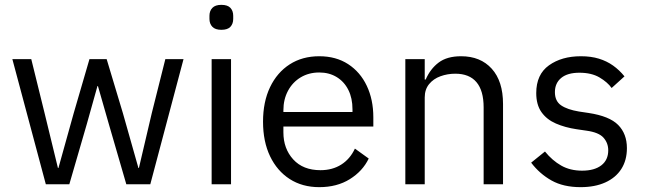

<svg xmlns="http://www.w3.org/2000/svg" viewBox="-20 -760 2662 792"><path d="M169 0 31 -516H109L164 -293L219 -67H221L284 -293L349 -516H420L487 -293L551 -67H553L606 -293L662 -516H737L600 0H501L429 -248L384 -405H382L338 -248L266 0Z M893 -637Q868 -637 856 -649.5Q844 -662 844 -682V-695Q844 -715 856 -727.5Q868 -740 893 -740Q919 -740 930.5 -727.5Q942 -715 942 -695V-682Q942 -662 930.5 -649.5Q919 -637 893 -637ZM853 0V-516H933V0Z M1297 12Q1227 12 1175 -21.5Q1123 -55 1094 -115.5Q1065 -176 1065 -258Q1065 -340 1094 -400.5Q1123 -461 1175 -494.5Q1227 -528 1297 -528Q1366 -528 1416 -495.5Q1466 -463 1493 -406Q1520 -349 1520 -276V-238H1149V-214Q1149 -147 1189.5 -102.5Q1230 -58 1302 -58Q1351 -58 1387.5 -81Q1424 -104 1444 -147L1501 -106Q1476 -54 1423 -21Q1370 12 1297 12ZM1297 -461Q1254 -461 1220.5 -441Q1187 -421 1168 -385.5Q1149 -350 1149 -305V-298H1434V-309Q1434 -355 1417 -389Q1400 -423 1369 -442Q1338 -461 1297 -461Z M1732 0H1652V-516H1732V-432H1736Q1755 -476 1789.5 -502Q1824 -528 1882 -528Q1962 -528 2008.5 -476.5Q2055 -425 2055 -331V0H1975V-317Q1975 -386 1945.5 -421Q1916 -456 1858 -456Q1826 -456 1797 -445.5Q1768 -435 1750 -413Q1732 -391 1732 -358Z M2375 12Q2304 12 2255 -15.5Q2206 -43 2171 -89L2228 -135Q2258 -98 2295 -77Q2332 -56 2381 -56Q2432 -56 2460.5 -78Q2489 -100 2489 -140Q2489 -170 2469.5 -192Q2450 -214 2399 -221L2358 -227Q2311 -234 2273 -250.5Q2235 -267 2213.5 -297.5Q2192 -328 2192 -376Q2192 -453 2244.5 -490.5Q2297 -528 2376 -528Q2418 -528 2450.5 -518Q2483 -508 2509 -489.5Q2535 -471 2556 -445L2503 -397Q2486 -421 2453 -440.5Q2420 -460 2370 -460Q2321 -460 2295 -438.5Q2269 -417 2269 -380Q2269 -343 2294.5 -325.5Q2320 -308 2368 -300L2408 -294Q2494 -281 2530 -244.5Q2566 -208 2566 -149Q2566 -99 2543 -63Q2520 -27 2477 -7.5Q2434 12 2375 12Z"/></svg>

Font: IBM Plex Sans
Style: Regular
Weight: 400
Designer: Mike Abbink, Paul van der Laan, Pieter van Rosmalen
Foundry: Bold Monday
Version: Version 3.201